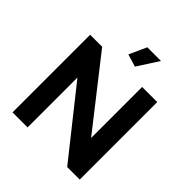

<svg xmlns="http://www.w3.org/2000/svg" viewBox="-240 -1078 1242 1242"><g transform="rotate(45 381.5 -457.0)"><path d="M424.8 -769 338.9 -794.9 393.1 -914.1H518.1ZM211.9 -456.1V0H74.2V-710H184.1L550.8 -242.2V-709H689V0H574.2Z"/></g></svg>

Font: Rawline
Style: Bold
Weight: 700
Designer: Matt McInerney, Pablo Impallari, Rodrigo Fuenzalida
Foundry: Matt McInerney, Pablo Impallari, Rodrigo Fuenzalida
Version: Version 4.020;PS 004.020;hotconv 1.0.88;makeotf.lib2.5.64775